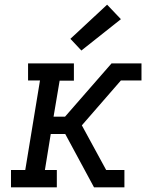

<svg xmlns="http://www.w3.org/2000/svg" viewBox="-20 -801 640 821"><path d="M27 0V-74H88L151 -457H100V-530H296V-456H235L209 -302H258L457 -530H585V-457H497L330 -265L434 -74H512V0H382L259 -228H197L172 -74H223V0ZM328 -585 281 -635 438 -781 497 -719Z"/></svg>

Font: Iosevka Slab Extended Oblique
Style: Regular
Weight: 400
Width: 7
Italic angle: -9°
Monospace: yes
Designer: Belleve Invis
Foundry: Belleve Invis
Version: Version 11.1.0; ttfautohint (v1.8.3)